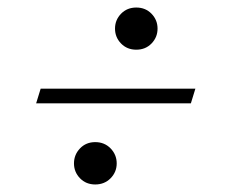

<svg xmlns="http://www.w3.org/2000/svg" viewBox="-20 -511 615 510"><path d="M342 -491Q366.5 -491 382.5 -474.5Q398.5 -458 398.5 -435Q398.5 -412 382.5 -395.5Q366.5 -379 342 -379Q317.5 -379 301.5 -395.5Q285.5 -412 285.5 -435Q285.5 -458 301.5 -474.5Q317.5 -491 342 -491ZM88 -275.5H499L487 -236.5H76ZM233 -133.5Q257.5 -133.5 273.8 -116.8Q290 -100 290 -77Q290 -54 273.8 -37.5Q257.5 -21 233 -21Q208.5 -21 192.5 -37.5Q176.5 -54 176.5 -77Q176.5 -100 192.5 -116.8Q208.5 -133.5 233 -133.5Z"/></svg>

Font: Newsreader Display SemiBold
Style: Italic
Weight: 600
Italic angle: -17°
Designer: Hugues Gentile
Foundry: Production Type
Version: Version 1.001